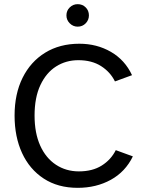

<svg xmlns="http://www.w3.org/2000/svg" viewBox="-20 -890 696 922"><path d="M353 12Q258 12 190 -32.5Q122 -77 86 -155Q50 -233 50 -335Q50 -439 88.5 -516.5Q127 -594 197 -637Q267 -680 361 -680Q445 -680 512.5 -641Q580 -602 614 -529L532 -499Q510 -544 465.5 -572.5Q421 -601 356 -601Q297 -601 249.5 -571Q202 -541 174 -481.5Q146 -422 146 -335Q146 -251 173 -191Q200 -131 248.5 -99Q297 -67 359 -67Q424 -67 468.5 -95Q513 -123 536 -169L618 -139Q582 -65 512 -26.5Q442 12 353 12ZM353 -762Q331 -762 315 -778Q299 -794 299 -816Q299 -839 315 -854.5Q331 -870 353 -870Q376 -870 391.5 -854.5Q407 -839 407 -816Q407 -794 391.5 -778Q376 -762 353 -762Z"/></svg>

Font: Atkinson Hyperlegible
Style: Regular
Weight: 400
Designer: Elliott Scott, Megan Eiswerth, Linus Boman, Theodore Petrosky
Foundry: Braille Institute
Version: Version 1.006; ttfautohint (v1.8.3)